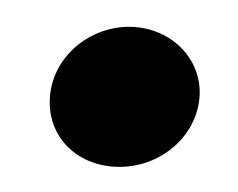

<svg xmlns="http://www.w3.org/2000/svg" viewBox="-29 -415 294 237"><g transform="rotate(5 118.0 -296.0)"><path d="M117 -209C172 -209 217 -252 217 -303C217 -347 180 -383 131 -383C80 -383 33 -342 33 -289C33 -243 68 -209 117 -209Z"/></g></svg>

Font: Fixel Display
Style: Bold Italic
Weight: 700
Italic angle: -10°
Designer: AlfaBravo + MacPaw
Foundry: Kyrylo Tkachov, Marchela Mozhyna, Serhii Makarenko, Maria Weinstein, Zakhar Kryvoshyya
Version: Version 1.210;Glyphs 3.2 (3217)